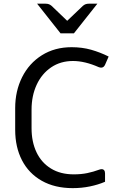

<svg xmlns="http://www.w3.org/2000/svg" viewBox="-20 -978 625 1013"><path d="M363.8 14.6Q269 14.6 200.4 -24.2Q131.8 -63 95.9 -132.6Q60.1 -202.1 60.1 -293V-407.7Q60.1 -497.6 96.7 -570.8Q133.3 -644 200.9 -686.5Q268.6 -729 357.9 -729Q413.1 -729 460.7 -715.6Q508.3 -702.1 553.2 -679.7L534.7 -637.2Q527.8 -621.1 513.7 -621.1Q508.8 -621.1 501.5 -623.5Q427.7 -656.2 365.2 -656.2Q299.3 -656.2 249.8 -622.6Q200.2 -588.9 173.3 -530.5Q146.5 -472.2 146.5 -399.4V-301.8Q146.5 -229.5 172.6 -174.6Q198.7 -119.6 248.8 -88.9Q298.8 -58.1 369.1 -58.1Q408.2 -58.1 440.2 -64.7Q472.2 -71.3 505.4 -83.5Q510.7 -85.4 516.6 -85.4Q524.9 -85.4 529.5 -79.6Q534.2 -73.7 534.2 -63V-19Q498 -3.4 454.3 5.6Q410.6 14.6 363.8 14.6ZM299.3 -802.2H370.1L493.7 -958.5H448.7Q439 -958.5 431.6 -955.8Q424.3 -953.1 417.5 -947.3L334.5 -868.2L252 -947.3Q245.1 -953.1 237.8 -955.8Q230.5 -958.5 220.7 -958.5H175.8Z"/></svg>

Font: Lycee Sans
Style: Regular
Weight: 400
Designer: Justin Alvin
Foundry: Alkove Design
Version: Version 1.030